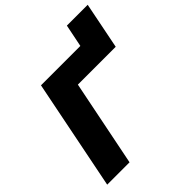

<svg xmlns="http://www.w3.org/2000/svg" viewBox="-224 -996 1148 1148"><g transform="rotate(-45 350.5 -421.5)"><path d="M163 -700H496L525 -843H701L642 -547H322L212 0H23Z"/></g></svg>

Font: Argentum Sans
Style: Bold Italic
Weight: 700
Italic angle: -11°
Designer: Julieta Ulanovsky (font), Cristiano Sobral (main changes and remaster)
Foundry: Julieta Ulanovsky (font), Cristiano Sobral (main changes and remaster)
Version: Version 2.007;June 15, 2022;FontCreator 14.0.0.2814 64-bit; 